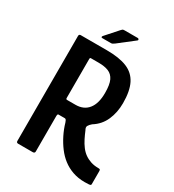

<svg xmlns="http://www.w3.org/2000/svg" viewBox="-194 -922 933 1031"><g transform="rotate(30 272.5 -406.5)"><path d="M81 0Q70 0 70 -11V-662Q70 -673 81 -673H242Q320 -673 367.5 -653.5Q415 -634 437.5 -589.5Q460 -545 460 -470Q460 -412 439 -364.5Q418 -317 373 -289Q360 -278 354.5 -268Q349 -258 358 -243Q367 -221 378 -199Q389 -177 403 -158.5Q417 -140 434 -128Q451 -116 472 -109Q493 -102 519 -102Q527 -102 529.5 -100Q532 -98 532 -89V-10Q532 -6 530 -4Q528 -2 520 -1Q512 0 493 0Q452 0 418 -12Q384 -24 357 -45Q331 -65 309.5 -93.5Q288 -122 271 -156Q254 -190 244 -225Q243 -228 239.5 -236Q236 -244 229 -244H190Q184 -244 184 -230V-11Q184 0 171 0ZM184 -343Q184 -338 186 -336.5Q188 -335 192 -335H243Q294 -335 321.5 -369.5Q349 -404 349 -469Q349 -521 336.5 -547Q324 -573 299.5 -583Q275 -593 238 -593H191Q187 -593 185.5 -591.5Q184 -590 184 -584ZM242 -717H189Q183 -717 182.5 -721Q182 -725 187 -730L251 -802Q256 -808 259.5 -810.5Q263 -813 272 -813H354Q358 -813 360.5 -808.5Q363 -804 359 -801L264 -727Q257 -722 252.5 -719.5Q248 -717 242 -717Z"/></g></svg>

Font: Glory SemiBold
Style: Regular
Weight: 600
Designer: Robert Leuschke
Foundry: Robert Leuschke
Version: Version 1.011